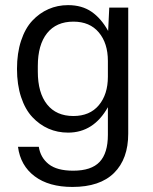

<svg xmlns="http://www.w3.org/2000/svg" viewBox="-20 -530 603 756"><path d="M265.1 206.1Q172.4 206.1 116.5 164.1Q60.5 122.1 50.8 47.9H132.8Q139.2 90.3 171.6 116.2Q204.1 142.1 268.1 142.1Q339.8 142.1 372.3 107.4Q404.8 72.8 404.8 1V-107.9Q348.6 -7.8 248 -7.8Q206.5 -7.8 170.9 -23.4Q135.3 -39.1 107.2 -69.1Q79.1 -99.1 63 -147.9Q46.9 -196.8 46.9 -258.8Q46.9 -320.8 63 -369.6Q79.1 -418.5 107.2 -448.5Q135.3 -478.5 170.9 -494.1Q206.5 -509.8 248 -509.8Q302.7 -509.8 340.6 -483.6Q378.4 -457.5 405.8 -408.2L410.2 -500H484.9V-3.9Q484.9 95.7 429.2 150.9Q373.5 206.1 265.1 206.1ZM128.9 -248Q128.9 -164.6 165.3 -118.9Q201.7 -73.2 269 -73.2Q333.5 -73.2 369.1 -115.7Q404.8 -158.2 404.8 -228V-290Q404.8 -359.9 369.1 -402.3Q333.5 -444.8 269 -444.8Q201.7 -444.8 165.3 -399.2Q128.9 -353.5 128.9 -270Z"/></svg>

Font: TASA Orbiter Text
Style: Regular
Weight: 400
Designer: Weizhong Zhang
Version: Version 1.000;Glyphs 3.1.2 (3151)